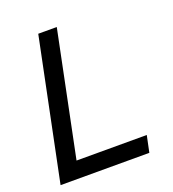

<svg xmlns="http://www.w3.org/2000/svg" viewBox="-133 -832 844 935"><g transform="rotate(-20 289.0 -365.0)"><path d="M267 -730 135 -86H499L481 0H21L171 -730Z"/></g></svg>

Font: Nacelle
Style: Italic
Weight: 400
Italic angle: -12°
Designer: Sora Sagano
Foundry: Sora Sagano
Version: Version 1.000;FEAKit 1.0